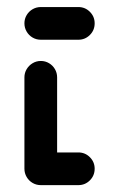

<svg xmlns="http://www.w3.org/2000/svg" viewBox="-20 -539 336 559"><path d="M255.6 -47.8Q255.6 -27.8 241.7 -13.9Q227.8 0 208.1 0H98.9Q85.9 0 75 -6.3Q64.1 -12.6 57.6 -23.7Q51.1 -34.8 51.1 -47.8Q51.1 -60.7 57.6 -71.7Q64.1 -82.6 75 -88.9Q85.9 -95.2 98.9 -95.2H208.1Q227.8 -95.2 241.7 -81.3Q255.6 -67.4 255.6 -47.8ZM98.9 0Q85.9 0 75 -6.3Q64.1 -12.6 57.6 -23.7Q51.1 -34.8 51.1 -47.8V-313.7Q51.1 -326.7 57.6 -337.6Q64.1 -348.5 75 -355Q85.9 -361.5 98.9 -361.5Q111.9 -361.5 122.8 -355Q133.7 -348.5 140 -337.6Q146.3 -326.7 146.3 -313.7V-47.8Q146.3 -27.8 132.4 -13.9Q118.5 0 98.9 0ZM255.6 -471.1Q255.6 -451.1 241.7 -437.2Q227.8 -423.3 208.1 -423.3H98.9Q85.9 -423.3 75 -429.6Q64.1 -435.9 57.6 -447Q51.1 -458.1 51.1 -471.1Q51.1 -484.1 57.6 -495Q64.1 -505.9 75 -512.2Q85.9 -518.5 98.9 -518.5H208.1Q227.8 -518.5 241.7 -504.6Q255.6 -490.7 255.6 -471.1Z"/></svg>

Font: 26F Galaxy Hebrew Extra Bold
Style: Regular
Weight: 800
Designer: C₂₉H₂₅N₃O₅
Version: Version 1.000